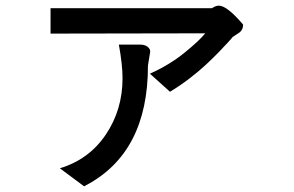

<svg xmlns="http://www.w3.org/2000/svg" viewBox="-20 -564 1040 680"><path d="M841 -477Q841 -455 822 -445L804 -433Q803 -431 788 -414.5Q773 -398 754.5 -379Q736 -360 710.5 -336Q685 -312 651 -286Q617 -260 582 -239L511 -303Q580 -334 632.5 -376.5Q685 -419 707 -446L159 -445V-535H731Q744 -544 755 -544Q784 -544 841 -477ZM192 32Q295 1 354.5 -87Q414 -175 414 -287Q414 -334 401 -406H476Q502 -406 511 -388L512 -381L504 -332V-331Q504 -24 285 92Q281 94 278 96Z"/></svg>

Font: cwTeXHei
Style: Medium
Weight: 500
Version: Version 1.17